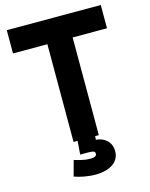

<svg xmlns="http://www.w3.org/2000/svg" viewBox="-135 -794 858 1101"><g transform="rotate(-15 294.0 -243.0)"><path d="M219 -571V9H243L237 89H285C317 89 325 94 325 107C325 121 313 127 288 127C249 127 220 117 193 109L168 201C197 212 246 223 294 223C365 223 436 194 436 122C436 66 396 34 346 30L347 9H369V-571H573V-709H15V-571Z"/></g></svg>

Font: Kalas SG
Style: Bold
Weight: 700
Designer: Kalas
Foundry: Kalas
Version: Version 2.000;FEAKit 1.0